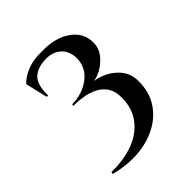

<svg xmlns="http://www.w3.org/2000/svg" viewBox="-133 -792 588 588"><g transform="rotate(-45 161.5 -497.5)"><path d="M143 -712Q200 -713 236 -687.5Q272 -662 272 -620Q272 -593 253 -571.5Q234 -550 208 -540Q182 -530 157 -536Q186 -539 215.5 -528.5Q245 -518 265.5 -495Q286 -472 286 -438Q286 -392 265 -359Q244 -326 207.5 -306.5Q171 -287 125.5 -283.5Q80 -280 29 -293L30 -300Q82 -299 123.5 -314Q165 -329 189.5 -361Q214 -393 214 -439Q214 -471 198 -490Q182 -509 154.5 -517.5Q127 -526 91 -526L92 -532Q137 -532 170 -557.5Q203 -583 202 -625Q200 -656 180.5 -672Q161 -688 132 -687Q95 -686 76.5 -667.5Q58 -649 59 -603H53L36 -675Q52 -692 78.5 -702.5Q105 -713 143 -712Z"/></g></svg>

Font: Cinzel Eorzea
Style: Regular
Weight: 500
Designer: Natanael Gama
Version: Version 2.000